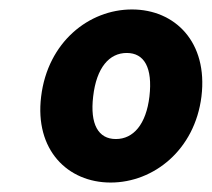

<svg xmlns="http://www.w3.org/2000/svg" viewBox="-20 -630 448 406"><path d="M214 -244C305 -244 392 -313 406 -426C420 -541 350 -610 259 -610C168 -610 81 -541 67 -426C53 -313 123 -244 214 -244ZM225 -336C188 -336 170 -367 177 -426C184 -487 211 -518 248 -518C285 -518 303 -487 296 -426C289 -367 262 -336 225 -336Z"/></svg>

Font: Falling Sky
Style: BdObl
Weight: 700
Designer: Paul D. Hunt
Foundry: Adobe Systems Incorporated
Version: Version 1.02